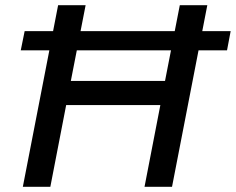

<svg xmlns="http://www.w3.org/2000/svg" viewBox="-20 -720 909 740"><path d="M60 -526 75 -600H869L855 -526ZM68 0 204 -700H310L253 -408H616L673 -700H779L643 0H537L598 -315H235L174 0Z"/></svg>

Font: REM
Style: Italic
Weight: 400
Italic angle: -11°
Designer: Octavio Pardo
Foundry: Ashler Design
Version: Version 1.005;gftools[0.9.28]